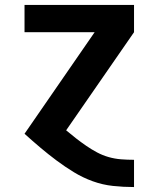

<svg xmlns="http://www.w3.org/2000/svg" viewBox="-20 -540 640 775"><path d="M520 215Q478 215 436 210.5Q394 206 354 191.5Q314 177 278 155Q242 133 208.5 108Q175 83 142.5 55.5Q110 28 79 0L362 -410H79V-520H521V-410L247 -14Q267 3 287 18.5Q307 34 328 48.5Q349 63 371.5 75Q394 87 418.5 94Q443 101 468.5 103Q494 105 520 105H521V215Z"/></svg>

Font: Iosevka Custom XBdEx
Style: Regular
Weight: 800
Width: 7
Monospace: yes
Designer: Belleve Invis
Foundry: Belleve Invis
Version: Version 11.2.4; ttfautohint (v1.8.4)